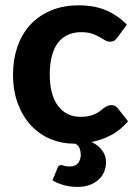

<svg xmlns="http://www.w3.org/2000/svg" viewBox="-20 -544 524 737"><path d="M214.5 89.5Q217 89.5 219.5 90.2Q222 91 225.5 92.2Q229 93.5 234.2 94.2Q239.5 95 248 95Q269.5 95 279.8 81.8Q290 68.5 290 50.5Q290 38 286 26.2Q282 14.5 269 7.5H264Q216.5 7.5 174 -10.2Q131.5 -28 99.5 -62Q67.5 -96 48.8 -145.5Q30 -195 30 -258.5Q30 -315 46.5 -363.5Q63 -412 95 -447.5Q127 -483 174.2 -503.2Q221.5 -523.5 283.5 -523.5Q342.5 -523.5 387 -504.5Q431.5 -485.5 467 -449.5L431 -400.5Q425 -392.5 419 -388.2Q413 -384 402 -384Q392 -384 382.8 -389.8Q373.5 -395.5 361.5 -402.2Q349.5 -409 333 -414.8Q316.5 -420.5 292 -420.5Q261 -420.5 238.2 -409.2Q215.5 -398 200.5 -377Q185.5 -356 178.2 -326Q171 -296 171 -258.5Q171 -179.5 202.8 -137.5Q234.5 -95.5 289.5 -95.5Q308.5 -95.5 322.2 -98.8Q336 -102 346.2 -107Q356.5 -112 364 -118Q371.5 -124 378.2 -129Q385 -134 391.8 -137.2Q398.5 -140.5 407 -140.5Q423 -140.5 432 -128.5L471.5 -78.5Q441 -43 405 -24.5Q369 -6 331.5 1Q358.5 14 372.8 34.2Q387 54.5 387 78Q387 98.5 379.5 116Q372 133.5 357.8 146.2Q343.5 159 323 166.2Q302.5 173.5 277 173.5Q248.5 173.5 223.2 166.2Q198 159 181.5 148L202 98Q205.5 89.5 214.5 89.5Z"/></svg>

Font: Lato Heavy
Style: Regular
Weight: 800
Designer: Lukasz Dziedzic
Foundry: tyPoland Lukasz Dziedzic
Version: Version 2.007; 2014-02-27